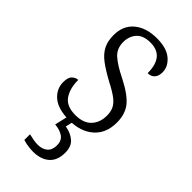

<svg xmlns="http://www.w3.org/2000/svg" viewBox="-243 -598 884 884"><g transform="rotate(45 198.5 -156.5)"><path d="M192 10Q118 10 82.5 -20.5Q47 -51 47 -95Q47 -126 60.5 -138.5Q74 -151 89 -151Q89 -96 112.5 -61.5Q136 -27 194 -27Q246 -27 272.5 -55Q299 -83 299 -129Q299 -153 290.5 -171.5Q282 -190 260 -207Q238 -224 197 -245Q147 -272 116.5 -295Q86 -318 72 -345.5Q58 -373 58 -412Q58 -474 99.5 -508.5Q141 -543 210 -543Q274 -543 306.5 -515Q339 -487 339 -450Q339 -426 327 -412.5Q315 -399 293 -399Q293 -508 203 -508Q156 -508 134 -483Q112 -458 112 -421Q112 -379 140 -353.5Q168 -328 227 -299Q298 -263 326 -228Q354 -193 354 -138Q354 -68 309.5 -29Q265 10 192 10ZM175 230Q160 230 143 227.5Q126 225 109 220V183Q126 187 140.5 189.5Q155 192 168 192Q197 192 215 177Q233 162 233 131Q233 101 213 86.5Q193 72 159 69L177 -9H212L200 41Q237 47 260.5 67.5Q284 88 284 128Q284 179 254.5 204.5Q225 230 175 230Z"/></g></svg>

Font: Noto Serif Tamil SemiCondensed Light
Style: Italic
Weight: 300
Width: 4
Italic angle: -12°
Designer: Indian Type Foundry, Tom Grace, and the Monotype Design Team
Foundry: Monotype Imaging Inc.
Version: Version 2.003; ttfautohint (v1.8.4.7-5d5b)